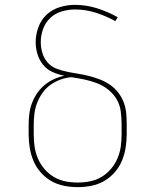

<svg xmlns="http://www.w3.org/2000/svg" viewBox="-20 -763 640 791"><path d="M300 8Q272 8 244 2.5Q216 -3 191.5 -17Q167 -31 148 -52.5Q129 -74 118 -100Q107 -126 102.5 -154Q98 -182 98 -210V-250Q98 -272 101 -295Q104 -318 112 -339Q120 -360 133 -379Q146 -398 163.5 -412.5Q181 -427 201.5 -436.5Q222 -446 245 -451Q220 -456 197 -466Q174 -476 158 -495.5Q142 -515 134.5 -539.5Q127 -564 127 -589Q127 -620 138 -650.5Q149 -681 172 -702.5Q195 -724 226 -733.5Q257 -743 288 -743Q335 -743 379.5 -729Q424 -715 465 -692L455 -676Q417 -697 375 -710.5Q333 -724 289 -724Q262 -724 234.5 -716Q207 -708 187 -689Q167 -670 157.5 -643.5Q148 -617 148 -589Q148 -566 155 -543.5Q162 -521 177.5 -504Q193 -487 215.5 -479Q238 -471 260.5 -466.5Q283 -462 305.5 -458.5Q328 -455 350.5 -449Q373 -443 394.5 -434.5Q416 -426 435 -412.5Q454 -399 468 -380.5Q482 -362 490 -340.5Q498 -319 500 -296Q502 -273 502 -250V-210Q502 -182 497.5 -154Q493 -126 482 -100Q471 -74 452 -52.5Q433 -31 408.5 -17Q384 -3 356 2.5Q328 8 300 8ZM300 -11Q326 -11 351 -16Q376 -21 398 -34Q420 -47 437 -67Q454 -87 464 -110.5Q474 -134 477.5 -159Q481 -184 481 -210V-250Q481 -277 477.5 -304Q474 -331 460.5 -354Q447 -377 425.5 -394Q404 -411 379 -420.5Q354 -430 327.5 -435.5Q301 -441 274 -445Q251 -443 229 -435Q207 -427 188 -413.5Q169 -400 155.5 -381Q142 -362 133.5 -340.5Q125 -319 122 -296Q119 -273 119 -250V-210Q119 -184 122.5 -159Q126 -134 136 -110.5Q146 -87 163 -67Q180 -47 202 -34Q224 -21 249 -16Q274 -11 300 -11Z"/></svg>

Font: Iosevka HT Thin Extended
Style: Regular
Weight: 100
Width: 7
Monospace: yes
Designer: Belleve Invis
Foundry: Belleve Invis
Version: Version 32.3.0; ttfautohint (v1.8.4)